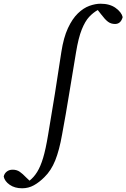

<svg xmlns="http://www.w3.org/2000/svg" viewBox="-188 -767 680 1033"><path d="M-69 246Q-109 246 -136 227Q-163 208 -168 183Q-165 167 -152 156.5Q-139 146 -120 146Q-98 146 -82 157Q-66 168 -47 188L-29 205Q-18 196 -8 185Q2 174 12 158Q30 129 44 82.5Q58 36 71 -43Q90 -154 107.5 -263.5Q125 -373 142 -487Q154 -565 177.5 -615.5Q201 -666 231 -695Q261 -724 293 -735.5Q325 -747 353 -747Q403 -747 434.5 -724Q466 -701 472 -675Q462 -638 431 -638Q409 -638 393 -650Q377 -662 356 -690L338 -713Q313 -699 291.5 -676Q270 -653 252 -608.5Q234 -564 221 -485Q203 -379 184.5 -264.5Q166 -150 146 -43Q131 42 109 96.5Q87 151 51 186Q23 214 -6 230Q-35 246 -69 246Z"/></svg>

Font: Source Serif 4 SmText
Style: Italic
Weight: 400
Italic angle: -12°
Designer: Frank Grießhammer
Foundry: Adobe
Version: Version 4.005;hotconv 1.1.0;makeotfexe 2.6.0